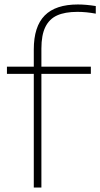

<svg xmlns="http://www.w3.org/2000/svg" viewBox="-20 -838 448 858"><path d="M165 -621V-540H386V-508H165V0H131V-508H11V-540H131V-617Q131 -719.5 179.8 -768.8Q228.5 -818 328 -818Q364 -818 408 -811V-777Q365 -785 326 -785Q270 -785 235 -769Q200 -753 182.5 -717Q165 -681 165 -621Z"/></svg>

Font: Encode Sans Expanded Thin
Style: Regular
Weight: 250
Width: 7
Designer: Multiple Designers
Foundry: Impallari Type
Version: Version 2.000